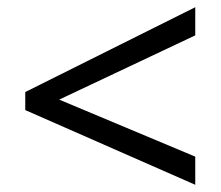

<svg xmlns="http://www.w3.org/2000/svg" viewBox="-20 -628 612 532"><path d="M521 -116 50 -323V-373L521 -608V-530L144 -352L521 -194Z"/></svg>

Font: Noto Sans Hanifi Rohingya
Style: Regular
Weight: 400
Designer: Monotype Design Team and DaltonMaag
Foundry: Google LLC
Version: Version 2.101